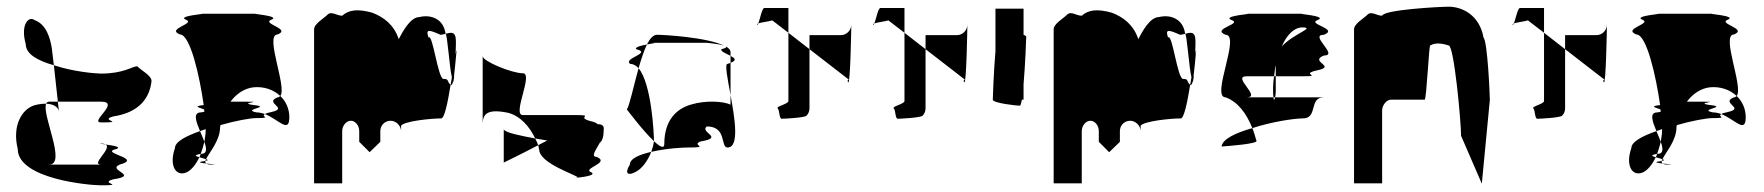

<svg xmlns="http://www.w3.org/2000/svg" viewBox="-20 -736 5274 574"><path d="M33 -291C33 -201 246 -182 282 -182C360 -182 273 -188 319 -200C399 -212 298 -227 338 -244C405 -262 292 -276 319 -288C353 -296 317 -301 296 -304C316 -292 250 -244 282 -244H127C180 -244 104 -394 118 -426C108 -426 96 -425 82 -421C45 -409 16 -360 33 -291ZM57 -604C57 -574 94 -554 141 -541L135 -591C130 -623 118 -664 83 -676C67 -689 40 -664 57 -604ZM118 -426C141 -425 153 -416 156 -404L153 -432H127C122 -432 120 -430 118 -426ZM141 -541 153 -432H282C342 -432 246 -370 282 -370C360 -370 273 -376 319 -388C399 -400 428 -446 433 -494C433 -510 403 -525 390 -538C374 -537 349 -516 282 -516C265 -516 197 -522 141 -541ZM296 -304C293 -306 288 -307 282 -307C274 -307 283 -306 296 -304Z M503 -293C485 -242 505 -208 536 -220C551 -226 565 -243 576 -266C565 -269 558 -272 580 -276C584 -287 588 -299 591 -312C587 -322 583 -333 578 -344C535 -329 503 -312 503 -293ZM518 -633C549 -633 577 -507 589 -422C554 -418 578 -414 590 -409C590 -407 591 -404 591 -402C589 -401 585 -401 581 -400C556 -400 566 -373 578 -344C584 -346 589 -348 595 -350C595 -337 593 -324 591 -312C598 -292 600 -276 581 -276H580C579 -272 578 -269 576 -266C582 -264 591 -262 596 -260C605 -280 638 -315 638 -356C638 -358 639 -360 639 -362C684 -375 728 -383 747 -383C795 -383 758 -387 772 -395C764 -398 755 -400 747 -400C700 -409 796 -416 738 -422C688 -429 776 -432 718 -432H669C687 -456 711 -472 738 -475C769 -478 798 -468 818 -449C839 -475 770 -633 810 -633C852 -650 761 -665 791 -677C822 -689 722 -695 747 -695H581C606 -695 506 -689 536 -677C566 -665 475 -650 518 -633ZM589 -254C567 -251 581 -249 597 -247C594 -249 593 -252 594 -255C593 -255 591 -254 589 -254ZM594 -255C604 -257 602 -258 596 -260C595 -258 594 -257 594 -255ZM597 -247C600 -245 604 -244 612 -244C635 -244 615 -245 597 -247ZM772 -395C813 -379 845 -335 845 -386C845 -410 835 -433 818 -449C816 -447 813 -445 810 -445C767 -428 846 -413 791 -401C781 -399 775 -397 772 -395Z M919 -188H1003V-344C1003 -360 1015 -375 1029 -375C1042 -375 1054 -361 1054 -344V-312L1085 -281L1117 -312V-344C1117 -361 1130 -375 1148 -375C1164 -375 1179 -360 1179 -344V-360C1188 -374 1270 -382 1299 -382C1309 -382 1319 -432 1327 -482C1315 -494 1323 -500 1306 -500C1289 -500 1274 -637 1261 -624C1253 -648 1259 -649 1297 -632C1302 -632 1307 -634 1312 -635C1306 -682 1265 -693 1234 -685C1207 -685 1184 -642 1172 -619C1158 -662 1127 -685 1093 -698C1050 -710 1023 -707 1003 -689C986 -689 971 -704 959 -692C947 -680 919 -665 919 -648ZM1312 -634C1317 -639 1324 -530 1331 -505C1330 -497 1328 -490 1327 -482C1329 -480 1332 -483 1334 -490C1335 -491 1336 -494 1337 -499L1336 -498V-500H1337C1338 -504 1337 -509 1338 -515C1342 -548 1345 -591 1345 -580C1345 -589 1344 -585 1342 -573C1343 -595 1343 -612 1343 -612C1343 -644 1328 -639 1312 -635ZM1337 -500C1337 -500 1337 -499 1337 -499C1337 -499 1337 -500 1337 -500Z M1423 -367C1424 -393 1434 -412 1498 -399C1535 -390 1563 -358 1580 -322C1593 -320 1603 -318 1616 -316C1606 -311 1598 -307 1589 -302C1591 -298 1590 -293 1592 -289C1592 -247 1707 -212 1708 -205C1727 -207 1767 -213 1745 -222C1724 -234 1805 -249 1764 -267C1744 -267 1764 -291 1773 -309C1781 -315 1785 -328 1785 -352C1785 -361 1778 -365 1766 -365C1764 -368 1758 -371 1745 -374C1700 -386 1760 -392 1701 -392H1543C1510 -392 1576 -517 1543 -517C1510 -517 1423 -553 1423 -568ZM1486 -250C1486 -250 1538 -275 1589 -302C1586 -309 1584 -315 1580 -322C1538 -330 1491 -339 1486 -349ZM1708 -205C1701 -204 1696 -204 1701 -204C1706 -204 1708 -204 1708 -204Z M1854 -409C1854 -409 1902 -345 1935 -314V-318C1935 -335 1928 -486 1889 -532C1874 -478 1862 -420 1854 -409ZM1863 -244C1846 -216 1858 -210 1880 -222C1899 -231 1917 -256 1927 -282C1892 -274 1863 -262 1863 -244ZM1864 -545C1873 -545 1882 -540 1889 -532C1897 -559 1905 -584 1914 -603C1897 -600 1877 -595 1882 -589C1931 -577 1841 -562 1864 -545ZM1914 -603C1933 -607 1949 -608 1926 -608H2093C2090 -608 2132 -605 2146 -599C2093 -625 1964 -632 1944 -632C1933 -632 1923 -621 1914 -603ZM1927 -282C1974 -293 2024 -295 2035 -295C2108 -295 2044 -301 2074 -313C2148 -325 2070 -340 2093 -358C2154 -358 2133 -295 2155 -295C2191 -295 2177 -381 2164 -452V-423C2142 -434 2088 -436 2048 -424C2003 -412 1966 -377 1966 -306C1966 -290 1953 -297 1935 -314C1934 -304 1931 -293 1927 -282ZM2137 -589C2132 -583 2151 -576 2164 -569V-580C2164 -587 2159 -592 2150 -597C2153 -595 2150 -592 2137 -589ZM2146 -599C2147 -598 2149 -598 2150 -597C2149 -598 2148 -598 2146 -599ZM2155 -545C2146 -545 2155 -502 2164 -452V-548ZM2164 -548C2184 -556 2177 -562 2164 -569Z M2243 -662C2244 -661 2246 -663 2247 -666C2244 -665 2242 -663 2243 -662ZM2247 -666C2255 -669 2274 -671 2289 -675L2337 -638V-712H2265C2258 -712 2252 -678 2247 -666ZM2265 -694ZM2305 -412C2311 -406 2309 -381 2317 -381C2326 -381 2384 -384 2391 -390C2397 -396 2400 -404 2400 -412V-589L2337 -638V-434C2337 -425 2299 -418 2305 -412ZM2400 -589 2515 -500C2523 -500 2509 -497 2516 -490C2522 -484 2525 -647 2525 -661C2524 -644 2510 -631 2494 -631H2400ZM2525 -661C2525 -661 2525 -662 2525 -662C2525 -662 2525 -662 2525 -662Z M2590 -662C2591 -661 2593 -663 2594 -666C2591 -665 2589 -663 2590 -662ZM2594 -666C2602 -669 2621 -671 2636 -675L2684 -638V-712H2612C2605 -712 2599 -678 2594 -666ZM2612 -694ZM2652 -412C2658 -406 2656 -381 2664 -381C2673 -381 2731 -384 2738 -390C2744 -396 2747 -404 2747 -412V-589L2684 -638V-434C2684 -425 2646 -418 2652 -412ZM2747 -589 2862 -500C2870 -500 2856 -497 2863 -490C2869 -484 2872 -647 2872 -661C2871 -644 2857 -631 2841 -631H2747ZM2872 -661C2872 -661 2872 -662 2872 -662C2872 -662 2872 -662 2872 -662Z M2948 -438C2948 -428 3018 -420 3029 -420C3031 -420 3033 -427 3035 -438H3040V-484C3045 -542 3048 -620 3048 -626C3048 -628 3045 -630 3040 -632V-710H2956V-583C2951 -525 2948 -444 2948 -438Z M3130 -188H3214V-344C3214 -360 3226 -375 3240 -375C3253 -375 3265 -361 3265 -344V-312L3296 -281L3328 -312V-344C3328 -361 3341 -375 3359 -375C3375 -375 3390 -360 3390 -344V-360C3399 -374 3481 -382 3510 -382C3520 -382 3530 -432 3538 -482C3526 -494 3534 -500 3517 -500C3500 -500 3485 -637 3472 -624C3464 -648 3470 -649 3508 -632C3513 -632 3518 -634 3523 -635C3517 -682 3476 -693 3445 -685C3418 -685 3395 -642 3383 -619C3369 -662 3338 -685 3304 -698C3261 -710 3234 -707 3214 -689C3197 -689 3182 -704 3170 -692C3158 -680 3130 -665 3130 -648ZM3523 -634C3528 -639 3535 -530 3542 -505C3541 -497 3539 -490 3538 -482C3540 -480 3543 -483 3545 -490C3546 -491 3547 -494 3548 -499L3547 -498V-500H3548C3549 -504 3548 -509 3549 -515C3553 -548 3556 -591 3556 -580C3556 -589 3555 -585 3553 -573C3554 -595 3554 -612 3554 -612C3554 -644 3539 -639 3523 -635ZM3548 -500C3548 -500 3548 -499 3548 -499C3548 -499 3548 -500 3548 -500Z M3632 -298ZM3632 -298C3646 -299 3746 -306 3736 -316C3732 -329 3729 -341 3724 -353C3675 -339 3635 -321 3632 -298ZM3644 -445C3680 -432 3706 -398 3724 -353C3782 -372 3849 -382 3875 -382C3921 -382 3892 -445 3938 -445H3792C3790 -437 3788 -433 3787 -445H3707C3753 -445 3661 -508 3707 -508H3789C3791 -519 3791 -530 3794 -541V-508H3875C3938 -508 3862 -514 3919 -526C3977 -538 3892 -552 3938 -570C3984 -570 3892 -632 3938 -632C3984 -650 3886 -664 3919 -676C3953 -689 3847 -695 3875 -695H3707C3735 -695 3629 -689 3662 -676C3696 -664 3599 -650 3644 -632C3690 -632 3599 -445 3644 -445ZM3786 -474C3786 -460 3786 -451 3787 -445H3792C3794 -453 3794 -464 3794 -464V-508H3789C3787 -496 3786 -485 3786 -474ZM3812 -597C3826 -630 3848 -654 3873 -654C3915 -654 3846 -635 3812 -597Z M4028 -188H4112V-406C4112 -421 4125 -438 4138 -438H4239C4245 -438 4252 -607 4256 -600C4269 -608 4287 -608 4311 -600C4327 -600 4348 -372 4348 -330L4410 -187L4434 -437C4434 -454 4427 -612 4415 -624C4403 -692 4350 -716 4311 -716C4285 -716 4117 -707 4112 -689C4095 -689 4080 -704 4068 -692C4056 -680 4028 -665 4028 -648Z M4502 -662C4503 -661 4505 -663 4506 -666C4503 -665 4501 -663 4502 -662ZM4506 -666C4514 -669 4533 -671 4548 -675L4596 -638V-712H4524C4517 -712 4511 -678 4506 -666ZM4524 -694ZM4564 -412C4570 -406 4568 -381 4576 -381C4585 -381 4643 -384 4650 -390C4656 -396 4659 -404 4659 -412V-589L4596 -638V-434C4596 -425 4558 -418 4564 -412ZM4659 -589 4774 -500C4782 -500 4768 -497 4775 -490C4781 -484 4784 -647 4784 -661C4783 -644 4769 -631 4753 -631H4659ZM4784 -661C4784 -661 4784 -662 4784 -662C4784 -662 4784 -662 4784 -662Z M4857 -293C4839 -242 4859 -208 4890 -220C4905 -226 4919 -243 4930 -266C4919 -269 4912 -272 4934 -276C4938 -287 4942 -299 4945 -312C4941 -322 4937 -333 4932 -344C4889 -329 4857 -312 4857 -293ZM4872 -633C4903 -633 4931 -507 4943 -422C4908 -418 4932 -414 4944 -409C4944 -407 4945 -404 4945 -402C4943 -401 4939 -401 4935 -400C4910 -400 4920 -373 4932 -344C4938 -346 4943 -348 4949 -350C4949 -337 4947 -324 4945 -312C4952 -292 4954 -276 4935 -276H4934C4933 -272 4932 -269 4930 -266C4936 -264 4945 -262 4950 -260C4959 -280 4992 -315 4992 -356C4992 -358 4993 -360 4993 -362C5038 -375 5082 -383 5101 -383C5149 -383 5112 -387 5126 -395C5118 -398 5109 -400 5101 -400C5054 -409 5150 -416 5092 -422C5042 -429 5130 -432 5072 -432H5023C5041 -456 5065 -472 5092 -475C5123 -478 5152 -468 5172 -449C5193 -475 5124 -633 5164 -633C5206 -650 5115 -665 5145 -677C5176 -689 5076 -695 5101 -695H4935C4960 -695 4860 -689 4890 -677C4920 -665 4829 -650 4872 -633ZM4943 -254C4921 -251 4935 -249 4951 -247C4948 -249 4947 -252 4948 -255C4947 -255 4945 -254 4943 -254ZM4948 -255C4958 -257 4956 -258 4950 -260C4949 -258 4948 -257 4948 -255ZM4951 -247C4954 -245 4958 -244 4966 -244C4989 -244 4969 -245 4951 -247ZM5126 -395C5167 -379 5199 -335 5199 -386C5199 -410 5189 -433 5172 -449C5170 -447 5167 -445 5164 -445C5121 -428 5200 -413 5145 -401C5135 -399 5129 -397 5126 -395Z"/></svg>

Font: bitstorm
Style: excn
Weight: 400
Version: Version 0.2